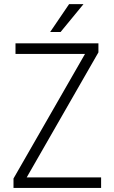

<svg xmlns="http://www.w3.org/2000/svg" viewBox="-20 -924 562 944"><path d="M111.3 -51.8H477.1V0H46.4V-46.4L397.9 -658.7H56.2V-710.9H463.9V-666.5ZM319.8 -903.8H390.6L277.8 -766.6H226.6Z"/></svg>

Font: MAUL Condensed Light
Style: Light
Weight: 300
Designer: MAUL
Version: Version 2.137; 2017; ttfautohint (v1.8.3)